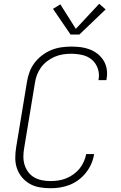

<svg xmlns="http://www.w3.org/2000/svg" viewBox="-20 -990 640 1018"><path d="M247 8Q218 8 189.5 3Q161 -2 137.5 -15.5Q114 -29 96.5 -50Q79 -71 70 -97Q61 -123 61 -152.5Q61 -182 66 -211L123 -556Q127 -582 136.5 -608Q146 -634 163 -656.5Q180 -679 203 -696.5Q226 -714 251.5 -724.5Q277 -735 304 -739Q331 -743 357 -743Q383 -743 408 -740Q433 -737 456 -728Q479 -719 498 -704Q517 -689 529.5 -668.5Q542 -648 546 -622.5Q550 -597 545 -572Q545 -570 544.5 -568.5Q544 -567 544 -565H502Q502 -566 502 -567.5Q502 -569 503 -570Q508 -600 498 -628Q488 -656 466.5 -674Q445 -692 416 -698.5Q387 -705 357 -705Q335 -705 313 -701.5Q291 -698 270 -689Q249 -680 230 -665.5Q211 -651 197.5 -632.5Q184 -614 176 -592.5Q168 -571 165 -549L108 -204Q104 -182 104 -159Q104 -136 110.5 -115.5Q117 -95 130 -77.5Q143 -60 161.5 -49.5Q180 -39 202 -34.5Q224 -30 247 -30Q268 -30 289 -33Q310 -36 330 -44Q350 -52 368.5 -65Q387 -78 401 -95Q415 -112 424 -132Q433 -152 437 -173H479Q475 -147 464.5 -122.5Q454 -98 437 -76Q420 -54 397.5 -37Q375 -20 350 -10Q325 0 299 4Q273 8 247 8ZM354 -807 261 -943 300 -967 382 -837 506 -970 540 -940 401 -807Z"/></svg>

Font: Iosevka Curly XLtExObl
Style: Regular
Weight: 200
Width: 7
Italic angle: -9°
Monospace: yes
Designer: Belleve Invis
Foundry: Belleve Invis
Version: Version 11.0.1; ttfautohint (v1.8.3)